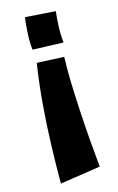

<svg xmlns="http://www.w3.org/2000/svg" viewBox="-120 -507 539 875"><g transform="rotate(-15 150.0 -69.5)"><path d="M90 -242 218 -236Q216 -181 218 -115Q220 -49 224 22Q228 93 233.5 161.5Q239 230 245 289L54 318Q54 231 57 136Q60 41 68 -55Q76 -151 90 -242ZM92 -457 235 -447Q231 -414 229.5 -375.5Q228 -337 232 -300L87 -305Q83 -338 85 -380.5Q87 -423 92 -457Z"/></g></svg>

Font: Marhey Light SemiBold
Style: Regular
Weight: 600
Version: Version 1.000